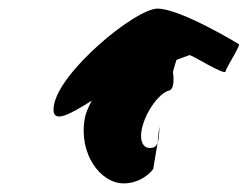

<svg xmlns="http://www.w3.org/2000/svg" viewBox="-20 -720 575 446"><path d="M105 -474C98 -428 143 -455 193 -486C186 -472 179 -458 177 -445C162 -362 214 -294 267 -294C308 -294 333 -322 336 -328L346 -388C343 -381 339 -377 334 -377C312 -372 301 -394 312 -430C322 -465 349 -501 370 -509C387 -510 383 -544 382 -551C381 -554 386 -567 390 -581L420 -592C427 -592 502 -544 504 -554C506 -565 542 -618 534 -618C534 -618 399 -700 346 -700C295 -700 117 -554 105 -474ZM350 -426 346 -388C351 -402 350 -426 350 -426Z"/></svg>

Font: Ampere
Style: SCSuCndIta
Weight: 400
Version: Version 1